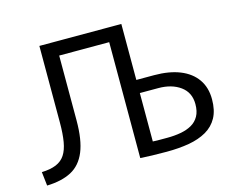

<svg xmlns="http://www.w3.org/2000/svg" viewBox="-102 -877 1264 1038"><g transform="rotate(-15 530.0 -358.0)"><path d="M712.1 2.9Q667.5 2.9 630 1.8Q592.6 0.6 565.1 -1.2V-728H653.9V-414.7H753.6Q837.8 -414.7 897.8 -390.5Q957.7 -366.3 989.9 -320.3Q1022.2 -274.2 1022.2 -208.1Q1022.2 -146.6 999.9 -105.6Q977.5 -64.7 935.9 -40.7Q894.3 -16.8 837.6 -6.9Q780.8 2.9 712.1 2.9ZM735.2 -69.3Q775.4 -69.3 810.5 -75.7Q845.6 -82 872.2 -97.1Q898.8 -112.2 913.8 -139Q928.7 -165.7 928.7 -206.2Q928.7 -271.1 880.4 -306.2Q832.1 -341.3 757.3 -341.3H653.9V-70.3Q671.8 -69.3 691.9 -69.3Q712.1 -69.3 735.2 -69.3ZM259.1 -649.9V-728H622.2V-649.9ZM40.4 12 31.6 -65.5Q80.1 -67 112.1 -80.3Q144.1 -93.7 162 -120.8Q180 -147.9 187.6 -192.2Q195.2 -236.4 195.2 -299.1V-728H285.2V-287.4Q285.2 -177.7 258.3 -112.8Q231.4 -47.9 177.2 -19.1Q122.9 9.7 40.4 12Z"/></g></svg>

Font: Murecho Thin
Style: Regular
Weight: 100
Designer: Neil Summerour
Foundry: Positype
Version: Version 1.010